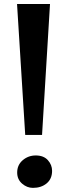

<svg xmlns="http://www.w3.org/2000/svg" viewBox="-20 -912 337 941"><path d="M225.1 -892.4 186.1 -250.6H103.6L63.5 -892.4ZM64.2 -66.4Q64.2 -103.6 91.5 -126.9Q118.7 -150.1 155.2 -150.1Q194 -150.1 214.7 -127Q235.3 -103.9 235.3 -74.6Q235.3 -35.3 208.6 -13.2Q182 8.8 141.5 8.8Q112.3 8.8 88.3 -12Q64.2 -32.8 64.2 -66.4Z"/></svg>

Font: Merriweather Light
Style: Regular
Weight: 300
Designer: Eben Sorkin
Foundry: Eben Sorkin
Version: Version 2.100